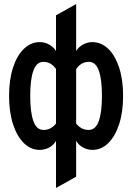

<svg xmlns="http://www.w3.org/2000/svg" viewBox="-20 -732 656 953"><path d="M177 12Q133 12 98.8 -21.5Q64.5 -55 44.8 -115.2Q25 -175.5 25 -256Q25 -337 44.8 -397Q64.5 -457 99 -490Q133.5 -523 178 -523Q205 -523 229.2 -508Q253.5 -493 267 -463L262 -383Q249.5 -404 232.8 -414.5Q216 -425 195 -425Q161.5 -425 145.8 -381.5Q130 -338 130 -256Q130 -174.5 145.8 -130.8Q161.5 -87 196 -87Q237.5 -87 264 -127L267 -54Q257.5 -22 232.8 -5Q208 12 177 12ZM258 201V-656L358 -712V145ZM439 12Q408.5 12 383.8 -5Q359 -22 349 -54L352 -127Q378.5 -87 420 -87Q454.5 -87 470.2 -130.8Q486 -174.5 486 -256Q486 -338 470.5 -381.5Q455 -425 421 -425Q400 -425 383.5 -414.5Q367 -404 354 -383L349 -463Q362.5 -493 386.8 -508Q411 -523 438 -523Q482.5 -523 517 -490Q551.5 -457 571.2 -397Q591 -337 591 -256Q591 -175.5 571.2 -115.2Q551.5 -55 517.2 -21.5Q483 12 439 12Z"/></svg>

Font: Overpass Mono Light
Style: Regular
Weight: 300
Monospace: yes
Designer: Delve Withrington, Dave Bailey
Foundry: Delve Fonts LLC
Version: Version 4.000